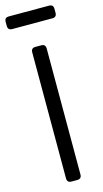

<svg xmlns="http://www.w3.org/2000/svg" viewBox="-148 -982 553 1026"><g transform="rotate(-15 128.0 -469.5)"><path d="M112 0Q88 0 88 -24V-721Q88 -745 112 -745H144Q168 -745 168 -721V-24Q168 0 144 0ZM17 -869Q-7 -869 -7 -893V-915Q-7 -939 17 -939H239Q263 -939 263 -915V-893Q263 -869 239 -869Z"/></g></svg>

Font: Pitagon Sans Text
Style: Regular
Weight: 400
Designer: Travis Tran
Foundry: Pitagon
Version: Version 1.001; ttfautohint (v1.8.4.7-5d5b);gftools[0.9.26]